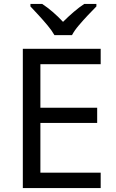

<svg xmlns="http://www.w3.org/2000/svg" viewBox="-20 -964 596 984"><path d="M496 0H97V-714H496V-635H187V-412H478V-334H187V-79H496ZM259 -784Q246 -807 224 -833.5Q202 -860 178 -886Q154 -912 136 -931V-944H196Q222 -927 250 -903Q278 -879 303 -852Q330 -879 358 -903Q386 -927 412 -944H474V-931Q455 -912 430.5 -886Q406 -860 383.5 -833.5Q361 -807 349 -784Z"/></svg>

Font: Noto Sans Thai
Style: Regular
Weight: 400
Designer: Monotype Design Team
Foundry: Monotype Imaging Inc.
Version: Version 2.001